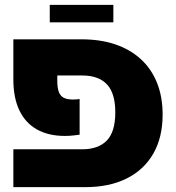

<svg xmlns="http://www.w3.org/2000/svg" viewBox="-20 -771 725 791"><path d="M35 0V-156H319Q385 -156 420 -192Q455 -228 455 -308Q455 -387 420.5 -423.5Q386 -460 319 -460H127V-609H316Q394 -609 455.5 -588Q517 -567 560.5 -527Q604 -487 627 -429.5Q650 -372 650 -299Q650 -205 611.5 -138Q573 -71 501.5 -35.5Q430 0 331 0ZM247 -211Q180 -211 132.5 -237.5Q85 -264 60 -316Q35 -368 35 -444V-609H216V-439Q216 -409 222.5 -392Q229 -375 243 -368Q257 -361 280 -361Q289 -361 294.5 -361.5Q300 -362 308 -363V-216Q298 -215 282.5 -213Q267 -211 247 -211ZM185 -679V-751H447V-679Z"/></svg>

Font: Noto Sans Hebrew Black
Style: Regular
Weight: 900
Designer: Monotype Design Team
Foundry: Monotype Imaging Inc.
Version: Version 2.003